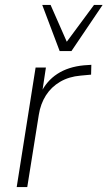

<svg xmlns="http://www.w3.org/2000/svg" viewBox="-20 -762 438 782"><path d="M48 0 125 -487H167L151 -381H145Q169 -432 213.5 -461Q258 -490 322 -496L352 -498L351 -458L308 -454Q261 -450 225 -429Q189 -408 167 -373.5Q145 -339 138 -294L91 0ZM223 -554 152 -742H186L252 -592L363 -742H398L271 -554Z"/></svg>

Font: Nunito Sans 10pt SemiCondensed ExtraLight
Style: Italic
Weight: 250
Width: 4
Italic angle: -9°
Designer: Vernon Adams
Foundry: Vernon Adams
Version: Version 3.101;gftools[0.9.27]